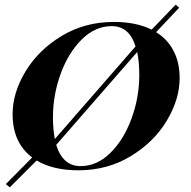

<svg xmlns="http://www.w3.org/2000/svg" viewBox="-20 -716 819 823"><path d="M750 -381Q750 -290 694.5 -198Q639 -106 539.5 -46Q440 14 316 14Q208 14 137 -28L22 87L5 73L118 -41Q34 -104 34 -227Q34 -318 89.5 -410Q145 -502 244.5 -562Q344 -622 468 -622Q564 -622 630 -589L733 -696L748 -683L649 -578Q697 -549 723.5 -499Q750 -449 750 -381ZM207 -213Q207 -162 215 -120L561 -517Q534 -604 459 -604Q388 -604 330.5 -547Q273 -490 240 -399.5Q207 -309 207 -213ZM577 -395Q577 -453 568 -493L221 -95Q249 -4 325 -4Q396 -4 453.5 -61Q511 -118 544 -208.5Q577 -299 577 -395Z"/></svg>

Font: Playfair Display SC
Style: Bold Italic
Weight: 700
Italic angle: -14°
Designer: Claus Eggers Sørensen
Foundry: Claus Eggers Sørensen
Version: Version 1.200; ttfautohint (v1.6)